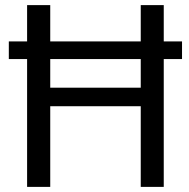

<svg xmlns="http://www.w3.org/2000/svg" viewBox="-20 -731 740 751"><path d="M530.5 -388V-500H176.5V-388ZM620.5 0H530.5V-315.5H176.5V0H86V-500H14.5V-569H86V-711H176.5V-569H530.5V-711H620.5V-569H692V-500H620.5Z"/></svg>

Font: Roberto Sans
Style: Regular
Weight: 400
Designer: Google (font) & Cristiano Sobral (main changes)
Version: Version 1.500; ttfautohint (v1.8.4.7-5d5b-dirty)